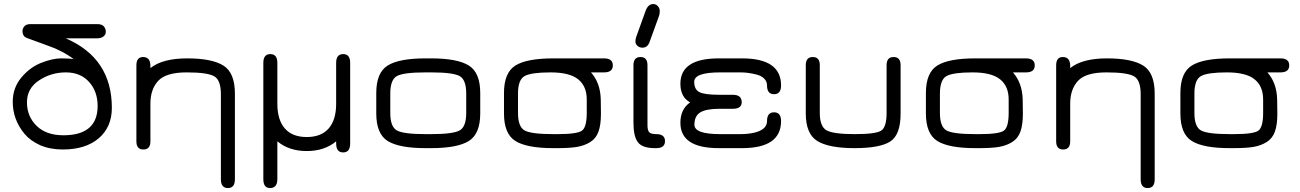

<svg xmlns="http://www.w3.org/2000/svg" viewBox="-20 -743 6521 963"><path d="M114.3 -552.7Q92.8 -561.5 92.8 -586.9Q92.8 -599.6 102.1 -610.8Q111.3 -622.1 132.8 -622.1H467.8Q491.2 -622.1 501 -610.4Q510.7 -598.6 510.7 -584Q510.7 -569.3 499 -560.1Q487.3 -550.8 467.8 -550.8H309.6Q541 -451.2 541 -202.1Q541 -105.5 475.1 -49.3Q409.2 6.8 294.9 6.8Q231.4 6.8 181.6 -14.6Q131.8 -37.1 102.5 -72.3Q43.9 -143.6 43.9 -232.4Q43.9 -302.7 87.4 -354.5Q130.9 -406.2 187.5 -428.2Q244.1 -450.2 286.6 -450.2Q329.1 -450.2 349.6 -446.3Q293.9 -489.3 205.1 -519.5ZM115.2 -229.5Q115.2 -159.2 163.6 -111.8Q211.9 -64.5 297.9 -64.5Q383.8 -64.5 426.8 -101.6Q469.7 -138.7 469.7 -211.4Q469.7 -284.2 426.8 -332Q383.8 -379.9 310.1 -379.9Q236.3 -379.9 175.8 -339.8Q115.2 -299.8 115.2 -229.5Z M734.4 -223.6V-34.2Q734.4 6.8 699.2 6.8Q664.1 6.8 664.1 -34.2V-415Q664.1 -457 697.3 -457Q734.4 -457 734.4 -412.1V-401.4Q794.9 -450.2 918.9 -450.2Q1043 -450.2 1100.6 -414.1Q1158.2 -377.9 1158.2 -273.4V156.2Q1158.2 200.2 1123 200.2Q1087.9 200.2 1087.9 156.2V-270.5Q1087.9 -341.8 1053.7 -360.8Q1019.5 -379.9 916 -379.9Q812.5 -379.9 773.4 -337.4Q734.4 -294.9 734.4 -223.6Z M1666 -427.7Q1666 -471.7 1701.2 -471.7Q1736.3 -471.7 1736.3 -427.7V-23.4Q1736.3 21.5 1701.2 21.5Q1666 21.5 1666 -23.4V-34.2Q1607.4 14.6 1518.6 14.6Q1429.7 14.6 1371.1 -34.2V155.3Q1371.1 200.2 1334 200.2Q1300.8 200.2 1300.8 155.3V-427.7Q1300.8 -471.7 1335.9 -471.7Q1371.1 -471.7 1371.1 -427.7V-222.7Q1371.1 -141.6 1408.7 -98.6Q1446.3 -55.7 1518.6 -55.7Q1590.8 -55.7 1628.4 -98.6Q1666 -141.6 1666 -222.7Z M2142.6 0H2114.3Q1982.4 0 1924.8 -35.6Q1867.2 -71.3 1867.2 -173.8V-276.4Q1867.2 -378.9 1924.8 -414.6Q1982.4 -450.2 2114.3 -450.2H2142.6Q2273.4 -450.2 2331.1 -414.6Q2388.7 -378.9 2388.7 -276.4V-173.8Q2388.7 -71.3 2331.1 -35.6Q2273.4 0 2142.6 0ZM2114.3 -70.3H2142.6Q2251 -70.3 2284.7 -88.4Q2318.4 -106.4 2318.4 -176.8V-273.4Q2318.4 -343.8 2284.7 -361.8Q2251 -379.9 2142.6 -379.9H2114.3Q2004.9 -379.9 1971.2 -361.8Q1937.5 -343.8 1937.5 -273.4V-176.8Q1937.5 -106.4 1971.2 -88.4Q2004.9 -70.3 2114.3 -70.3Z M3009.8 -450.2Q3053.7 -450.2 3053.7 -415Q3053.7 -379.9 3009.8 -379.9H2944.3Q2991.2 -327.1 2993.2 -244.1L2994.1 -172.9Q2994.1 -117.2 2981.9 -83Q2969.7 -48.8 2940.9 -30.8Q2912.1 -12.7 2875 -6.3Q2837.9 0 2776.4 0H2754.9Q2623 0 2565.4 -35.6Q2507.8 -71.3 2507.8 -173.8V-276.4Q2507.8 -378.9 2565.4 -414.6Q2623 -450.2 2754.9 -450.2ZM2578.1 -273.4V-176.8Q2578.1 -106.4 2611.8 -88.4Q2645.5 -70.3 2754.9 -70.3H2776.4Q2874 -70.3 2898.4 -87.4Q2922.9 -104.5 2922.9 -176.8V-244.1Q2922.9 -310.5 2879.9 -345.2Q2836.9 -379.9 2741.2 -379.9Q2645.5 -379.9 2611.8 -361.8Q2578.1 -343.8 2578.1 -273.4Z M3255.9 -722.7Q3270.5 -722.7 3279.8 -711.9Q3289.1 -701.2 3289.1 -688.5Q3289.1 -675.8 3286.1 -665L3238.3 -533.2Q3228.5 -503.9 3202.1 -503.9Q3187.5 -503.9 3177.2 -513.2Q3167 -522.5 3167 -534.2Q3167 -545.9 3170.9 -557.6L3218.8 -690.4Q3231.4 -722.7 3255.9 -722.7ZM3271.5 0H3264.6Q3202.1 0 3179.7 -29.3Q3157.2 -58.6 3157.2 -127V-416Q3157.2 -457 3192.4 -457Q3227.5 -457 3227.5 -416V-115.2Q3227.5 -88.9 3236.3 -79.6Q3245.1 -70.3 3271.5 -70.3Q3315.4 -70.3 3315.4 -35.2Q3315.4 0 3271.5 0Z M3655.3 -197.3H3587.9Q3521.5 -197.3 3492.2 -179.2Q3462.9 -161.1 3462.9 -117.2Q3462.9 -70.3 3591.8 -70.3H3695.3Q3732.4 -70.3 3765.6 -78.1Q3827.1 -93.8 3827.1 -135.7Q3827.1 -179.7 3862.3 -179.7Q3897.5 -179.7 3897.5 -135.7Q3897.5 0 3702.1 0H3585Q3392.6 0 3392.6 -127Q3392.6 -195.3 3441.4 -229.5Q3392.6 -255.9 3392.6 -323.2Q3392.6 -450.2 3585 -450.2H3702.1Q3897.5 -450.2 3897.5 -314.5Q3897.5 -270.5 3862.3 -270.5Q3827.1 -270.5 3827.1 -314.5Q3827.1 -335 3812.5 -349.1Q3797.9 -363.3 3774.4 -369.1Q3732.4 -379.9 3695.3 -379.9H3591.8Q3461.9 -379.9 3461.9 -333Q3461.9 -293.9 3488.3 -280.8Q3514.6 -267.6 3587.9 -267.6H3655.3Q3700.2 -267.6 3700.2 -230.5Q3700.2 -197.3 3655.3 -197.3Z M4021.5 -173.8V-416Q4021.5 -457 4056.6 -457Q4091.8 -457 4091.8 -416V-176.8Q4091.8 -107.4 4126.5 -88.9Q4161.1 -70.3 4267.1 -70.3Q4373 -70.3 4399.9 -87.9Q4426.8 -105.5 4426.8 -176.8V-416Q4426.8 -457 4461.9 -457Q4497.1 -457 4497.1 -416V-173.8Q4497.1 -67.4 4445.8 -33.7Q4394.5 0 4266.1 0Q4137.7 0 4079.6 -35.6Q4021.5 -71.3 4021.5 -173.8Z M5126 -450.2Q5169.9 -450.2 5169.9 -415Q5169.9 -379.9 5126 -379.9H5060.5Q5107.4 -327.1 5109.4 -244.1L5110.4 -172.9Q5110.4 -117.2 5098.1 -83Q5085.9 -48.8 5057.1 -30.8Q5028.3 -12.7 4991.2 -6.3Q4954.1 0 4892.6 0H4871.1Q4739.3 0 4681.6 -35.6Q4624 -71.3 4624 -173.8V-276.4Q4624 -378.9 4681.6 -414.6Q4739.3 -450.2 4871.1 -450.2ZM4694.3 -273.4V-176.8Q4694.3 -106.4 4728 -88.4Q4761.7 -70.3 4871.1 -70.3H4892.6Q4990.2 -70.3 5014.6 -87.4Q5039.1 -104.5 5039.1 -176.8V-244.1Q5039.1 -310.5 4996.1 -345.2Q4953.1 -379.9 4857.4 -379.9Q4761.7 -379.9 4728 -361.8Q4694.3 -343.8 4694.3 -273.4Z M5347.7 -223.6V-34.2Q5347.7 6.8 5312.5 6.8Q5277.3 6.8 5277.3 -34.2V-415Q5277.3 -457 5310.5 -457Q5347.7 -457 5347.7 -412.1V-401.4Q5408.2 -450.2 5532.2 -450.2Q5656.2 -450.2 5713.9 -414.1Q5771.5 -377.9 5771.5 -273.4V156.2Q5771.5 200.2 5736.3 200.2Q5701.2 200.2 5701.2 156.2V-270.5Q5701.2 -341.8 5667 -360.8Q5632.8 -379.9 5529.3 -379.9Q5425.8 -379.9 5386.7 -337.4Q5347.7 -294.9 5347.7 -223.6Z M6402.3 -450.2Q6446.3 -450.2 6446.3 -415Q6446.3 -379.9 6402.3 -379.9H6336.9Q6383.8 -327.1 6385.7 -244.1L6386.7 -172.9Q6386.7 -117.2 6374.5 -83Q6362.3 -48.8 6333.5 -30.8Q6304.7 -12.7 6267.6 -6.3Q6230.5 0 6168.9 0H6147.5Q6015.6 0 5958 -35.6Q5900.4 -71.3 5900.4 -173.8V-276.4Q5900.4 -378.9 5958 -414.6Q6015.6 -450.2 6147.5 -450.2ZM5970.7 -273.4V-176.8Q5970.7 -106.4 6004.4 -88.4Q6038.1 -70.3 6147.5 -70.3H6168.9Q6266.6 -70.3 6291 -87.4Q6315.4 -104.5 6315.4 -176.8V-244.1Q6315.4 -310.5 6272.5 -345.2Q6229.5 -379.9 6133.8 -379.9Q6038.1 -379.9 6004.4 -361.8Q5970.7 -343.8 5970.7 -273.4Z"/></svg>

Font: Jura
Style: DemiBold
Weight: 600
Version: Version 2.5